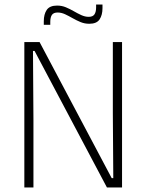

<svg xmlns="http://www.w3.org/2000/svg" viewBox="-20 -824 643 844"><path d="M154 -639 471 -41H478L476 -326.5V-639H516.5V0H450L132 -600H125L127 -296V0H87V-639ZM372.5 -719.5Q352 -719.5 334 -727Q316 -734.5 299 -744.2Q282 -754 265.8 -761.5Q249.5 -769 233.5 -769Q215.5 -769 208.2 -758.5Q201 -748 201 -727.5V-715H172.5V-730.5Q172.5 -761.5 185.5 -780.5Q198.5 -799.5 231 -799.5Q251.5 -799.5 269.5 -792Q287.5 -784.5 304.2 -774.8Q321 -765 337.5 -757.5Q354 -750 370 -750Q388 -750 395.2 -760.8Q402.5 -771.5 402.5 -792V-804H430.5V-788Q430.5 -758 417.8 -738.8Q405 -719.5 372.5 -719.5Z"/></svg>

Font: Anek Bangla Medium ExtraLight
Style: Regular
Weight: 250
Version: Version 1.003